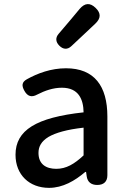

<svg xmlns="http://www.w3.org/2000/svg" viewBox="-20 -894 615 928"><path d="M499 -248V-331C499 -478 436 -564 299 -564C227 -564 162 -540 110 -511C85 -497 84 -480 98 -455C113 -428 133 -422 160 -437C197 -456 237 -470 279 -470C360 -470 383 -414 384 -351C155 -326 55 -265 55 -146C55 -49 122 14 217 14C283 14 342 -20 392 -63H396L399 -42C403 -14 421 0 450 0C481 0 499 -16 499 -47V-165ZM214 -232C248 -252 303 -268 384 -277V-210V-143C339 -101 300 -78 252 -78C203 -78 166 -100 166 -155C166 -186 180 -211 214 -232ZM320 -797 263 -730C247 -711 249 -691 267 -673C285 -655 306 -653 325 -671L389 -731L440 -779C468 -805 469 -830 442 -856C415 -882 390 -880 365 -851Z"/></svg>

Font: GenSenRounded2 TW M
Style: Regular
Weight: 500
Version: Version 2.100;PS 2.1;hotconv 16.6.51;makeotf.lib2.5.65220 DE